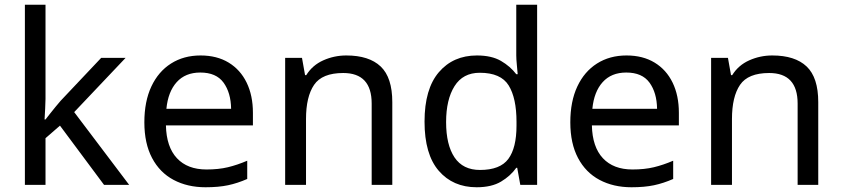

<svg xmlns="http://www.w3.org/2000/svg" viewBox="-20 -780 3553 810"><path d="M172 -363Q172 -347 170.5 -321Q169 -295 168 -276H172Q178 -284 190 -299Q202 -314 214.5 -329.5Q227 -345 236 -355L407 -536H510L293 -307L525 0H419L233 -250L172 -197V0H85V-760H172Z M826 -546Q895 -546 944.5 -516Q994 -486 1020.5 -431.5Q1047 -377 1047 -304V-251H680Q682 -160 726.5 -112.5Q771 -65 851 -65Q902 -65 941.5 -74.5Q981 -84 1023 -102V-25Q982 -7 942 1.5Q902 10 847 10Q771 10 712.5 -21Q654 -52 621.5 -113.5Q589 -175 589 -264Q589 -352 618.5 -415Q648 -478 701.5 -512Q755 -546 826 -546ZM825 -474Q762 -474 725.5 -433.5Q689 -393 682 -321H955Q954 -389 923 -431.5Q892 -474 825 -474Z M1441 -546Q1537 -546 1586 -499.5Q1635 -453 1635 -349V0H1548V-343Q1548 -472 1428 -472Q1339 -472 1305 -422Q1271 -372 1271 -278V0H1183V-536H1254L1267 -463H1272Q1298 -505 1344 -525.5Q1390 -546 1441 -546Z M1991 10Q1891 10 1831 -59.5Q1771 -129 1771 -267Q1771 -405 1831.5 -475.5Q1892 -546 1992 -546Q2054 -546 2093.5 -523Q2133 -500 2158 -467H2164Q2163 -480 2160.5 -505.5Q2158 -531 2158 -546V-760H2246V0H2175L2162 -72H2158Q2134 -38 2094 -14Q2054 10 1991 10ZM2005 -63Q2090 -63 2124.5 -109.5Q2159 -156 2159 -250V-266Q2159 -366 2126 -419.5Q2093 -473 2004 -473Q1933 -473 1897.5 -416.5Q1862 -360 1862 -265Q1862 -169 1897.5 -116Q1933 -63 2005 -63Z M2623 -546Q2692 -546 2741.5 -516Q2791 -486 2817.5 -431.5Q2844 -377 2844 -304V-251H2477Q2479 -160 2523.5 -112.5Q2568 -65 2648 -65Q2699 -65 2738.5 -74.5Q2778 -84 2820 -102V-25Q2779 -7 2739 1.5Q2699 10 2644 10Q2568 10 2509.5 -21Q2451 -52 2418.5 -113.5Q2386 -175 2386 -264Q2386 -352 2415.5 -415Q2445 -478 2498.5 -512Q2552 -546 2623 -546ZM2622 -474Q2559 -474 2522.5 -433.5Q2486 -393 2479 -321H2752Q2751 -389 2720 -431.5Q2689 -474 2622 -474Z M3238 -546Q3334 -546 3383 -499.5Q3432 -453 3432 -349V0H3345V-343Q3345 -472 3225 -472Q3136 -472 3102 -422Q3068 -372 3068 -278V0H2980V-536H3051L3064 -463H3069Q3095 -505 3141 -525.5Q3187 -546 3238 -546Z"/></svg>

Font: Noto Sans Pau Cin Hau
Style: Regular
Weight: 400
Designer: Monotype Design Team
Foundry: Monotype Imaging Inc.
Version: Version 2.002; ttfautohint (v1.8.4.7-5d5b)